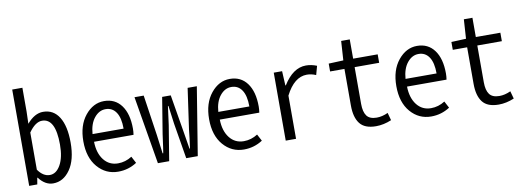

<svg xmlns="http://www.w3.org/2000/svg" viewBox="-61 -1130 4099 1505"><g transform="rotate(-10 1989.0 -377.0)"><path d="M262.7 13.7Q199.2 13.7 149.4 -51.8H146.5L137.7 0H73.2V-766.6H154.3V-578.1L151.4 -480.5Q212.9 -552.7 280.3 -552.7Q363.3 -552.7 407.7 -481Q452.1 -409.2 452.1 -278.3Q452.1 -140.6 397.9 -63.5Q343.8 13.7 262.7 13.7ZM248 -55.7Q299.8 -55.7 333.5 -115.7Q367.2 -175.8 367.2 -277.3Q367.2 -485.4 260.7 -485.4Q207 -485.4 154.3 -410.2V-114.3Q195.3 -55.7 248 -55.7Z M781.2 11.7Q682.6 11.7 617.2 -64Q551.8 -139.6 551.8 -269.5Q551.8 -396.5 615.2 -474.6Q678.7 -552.7 765.6 -552.7Q853.5 -552.7 902.8 -485.8Q952.1 -418.9 952.1 -300.8Q952.1 -277.3 948.2 -252H633.8Q635.7 -161.1 678.2 -106.9Q720.7 -52.7 791 -52.7Q849.6 -52.7 901.4 -85.9L929.7 -32.2Q862.3 11.7 781.2 11.7ZM632.8 -313.5H879.9Q879.9 -399.4 850.1 -443.8Q820.3 -488.3 766.6 -488.3Q714.8 -488.3 676.8 -441.4Q638.7 -394.5 632.8 -313.5Z M1097.7 0 1006.8 -541H1080.1L1127.9 -218.8Q1131.8 -193.4 1137.7 -144Q1143.6 -94.7 1147.5 -69.3H1152.3Q1156.2 -91.8 1159.7 -115.7Q1163.1 -139.6 1167 -169.4Q1170.9 -199.2 1173.8 -218.8L1220.7 -505.9H1289.1L1336.9 -218.8Q1349.6 -143.6 1361.3 -69.3H1365.2Q1370.1 -97.7 1376 -149.4Q1381.8 -201.2 1383.8 -218.8L1429.7 -541H1502.9L1415 0H1323.2L1276.4 -282.2Q1268.6 -344.7 1256.8 -427.7H1252.9Q1243.2 -358.4 1233.4 -280.3L1187.5 0Z M1782.2 11.7Q1683.6 11.7 1618.2 -64Q1552.7 -139.6 1552.7 -269.5Q1552.7 -396.5 1616.2 -474.6Q1679.7 -552.7 1766.6 -552.7Q1854.5 -552.7 1903.8 -485.8Q1953.1 -418.9 1953.1 -300.8Q1953.1 -277.3 1949.2 -252H1634.8Q1636.7 -161.1 1679.2 -106.9Q1721.7 -52.7 1792 -52.7Q1850.6 -52.7 1902.3 -85.9L1930.7 -32.2Q1863.3 11.7 1782.2 11.7ZM1633.8 -313.5H1880.9Q1880.9 -399.4 1851.1 -443.8Q1821.3 -488.3 1767.6 -488.3Q1715.8 -488.3 1677.7 -441.4Q1639.6 -394.5 1633.8 -313.5Z M2115.2 0V-541H2181.6L2187.5 -426.8H2191.4Q2269.5 -552.7 2373 -552.7Q2415 -552.7 2459 -535.2L2439.5 -464.8Q2403.3 -480.5 2367.2 -480.5Q2266.6 -480.5 2197.3 -343.8V0Z M2833 11.7Q2743.2 11.7 2704.6 -38.1Q2666 -87.9 2666 -182.6V-473.6H2551.8V-536.1L2668.9 -541L2678.7 -694.3H2747.1V-541H2942.4V-473.6H2747.1V-180.7Q2747.1 -117.2 2770.5 -85.4Q2793.9 -53.7 2849.6 -53.7Q2893.6 -53.7 2939.5 -75.2L2956.1 -14.6Q2893.6 11.7 2833 11.7Z M3272.5 11.7Q3173.8 11.7 3108.4 -64Q3043 -139.6 3043 -269.5Q3043 -396.5 3106.4 -474.6Q3169.9 -552.7 3256.8 -552.7Q3344.7 -552.7 3394 -485.8Q3443.4 -418.9 3443.4 -300.8Q3443.4 -277.3 3439.5 -252H3125Q3127 -161.1 3169.4 -106.9Q3211.9 -52.7 3282.2 -52.7Q3340.8 -52.7 3392.6 -85.9L3420.9 -32.2Q3353.5 11.7 3272.5 11.7ZM3124 -313.5H3371.1Q3371.1 -399.4 3341.3 -443.8Q3311.5 -488.3 3257.8 -488.3Q3206.1 -488.3 3168 -441.4Q3129.9 -394.5 3124 -313.5Z M3809.6 11.7Q3719.7 11.7 3681.2 -38.1Q3642.6 -87.9 3642.6 -182.6V-473.6H3528.3V-536.1L3645.5 -541L3655.3 -694.3H3723.6V-541H3918.9V-473.6H3723.6V-180.7Q3723.6 -117.2 3747.1 -85.4Q3770.5 -53.7 3826.2 -53.7Q3870.1 -53.7 3916 -75.2L3932.6 -14.6Q3870.1 11.7 3809.6 11.7Z"/></g></svg>

Font: Gen Shin Gothic Monospace Normal
Style: Regular
Weight: 350
Designer: [Source Han Sans]
Ryoko NISHIZUKA  (kana & ideographs); Paul D. Hunt (Latin, Greek & Cyrillic); Wenlong ZHANG  (bopomofo
Version: Version 1.002.20150607